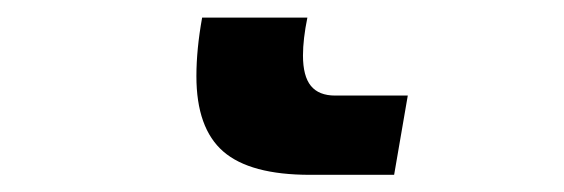

<svg xmlns="http://www.w3.org/2000/svg" viewBox="-20 -20 640 218"><path d="M203 66.5Q203 36 209.5 0H329Q324 24.5 324 43Q324 66.5 333 77.5Q342 88.5 360.5 88.5H443L427.5 178.5H332Q264 178.5 233.5 152Q203 125.5 203 66.5Z"/></svg>

Font: JuliaMono ExtraBold
Style: Italic
Weight: 800
Italic angle: -9°
Monospace: yes
Designer: cormullion
Foundry: corm
Version: Version 0.057; ttfautohint (v1.8.4)